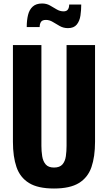

<svg xmlns="http://www.w3.org/2000/svg" viewBox="-20 -1068 618 1099"><path d="M289 11Q197 11 146 -20.5Q95 -52 74.5 -111.5Q54 -171 54 -256V-810H217V-233Q217 -203 221.5 -174Q226 -145 241.5 -127Q257 -109 289 -109Q322 -109 337.5 -127Q353 -145 357 -174Q361 -203 361 -233V-810H524V-256Q524 -171 503.5 -111.5Q483 -52 432 -20.5Q381 11 289 11ZM369 -907Q343 -907 322 -919Q301 -931 282 -942.5Q263 -954 243 -954Q222 -954 214.5 -942.5Q207 -931 207 -913H133Q133 -952 140.5 -982.5Q148 -1013 167.5 -1030.5Q187 -1048 221 -1048Q246 -1048 265.5 -1037Q285 -1026 304 -1014.5Q323 -1003 344 -1003Q361 -1003 368.5 -1013.5Q376 -1024 376 -1042H445Q445 -1010 440.5 -979Q436 -948 419.5 -927.5Q403 -907 369 -907Z"/></svg>

Font: Oswald SemiBold
Style: Regular
Weight: 600
Designer: Vernon Adams
Foundry: Vernon Adams
Version: Version 4.100; ttfautohint (v1.8.1.43-b0c9)